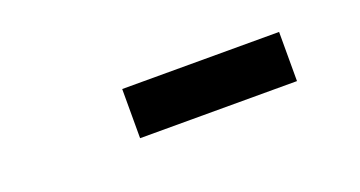

<svg xmlns="http://www.w3.org/2000/svg" viewBox="-24 -852 647 345"><g transform="rotate(-20 300.0 -680.0)"><path d="M206 -633V-727H506V-633Z"/></g></svg>

Font: Iosevka Slab HvExObl
Style: Regular
Weight: 900
Width: 7
Italic angle: -9°
Monospace: yes
Designer: Belleve Invis
Foundry: Belleve Invis
Version: Version 11.1.1; ttfautohint (v1.8.3)